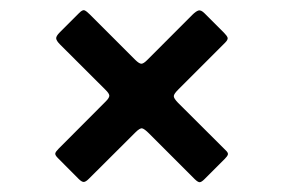

<svg xmlns="http://www.w3.org/2000/svg" viewBox="-20 -556 563 382"><path d="M272.8 -436.5Q265.5 -429.2 261.3 -429.2Q257 -429.2 249.3 -436.7L158.8 -527.2Q152 -534 148.1 -535.5Q144.3 -537 137.5 -530.2L98.8 -491.5Q91.3 -484 91.8 -479.4Q92.3 -474.7 99.5 -467.5L189.7 -377.5Q197.2 -370.2 197.5 -365.9Q197.7 -361.5 190.7 -354.5L96.5 -260Q90.7 -254.2 90 -250.9Q89.2 -247.5 95.2 -241.5L136.3 -200.2Q142.8 -193.7 146.8 -194Q150.8 -194.2 157 -200.5L249.3 -292.5Q258.3 -301.5 262.8 -300.6Q267.3 -299.7 276.5 -290.5L367.5 -199.5Q374 -193.2 377.5 -193.5Q381 -193.7 387 -199.7L427.3 -240Q432.5 -245.2 433.4 -248.6Q434.3 -252 429.3 -256.7L334 -351.7Q325.5 -360.5 325.8 -364.9Q326 -369.2 334.5 -377.7L427.8 -471Q434 -477.2 432.8 -481.1Q431.5 -485 425.3 -491.2L387 -529.5Q379.8 -536.7 374.8 -535.1Q369.8 -533.5 363.2 -527Z"/></svg>

Font: Besley
Style: Regular
Weight: 400
Designer: Owen Earl
Foundry: indestructible type*
Version: Version 4.000